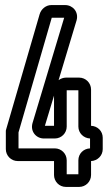

<svg xmlns="http://www.w3.org/2000/svg" viewBox="-20 -712 427 757"><path d="M50 -77H193V-22C193 3 213 25 240 25H292C318 25 339 4 339 -22V-77C364 -78 385 -98 385 -124V-169C385 -195 365 -215 339 -216V-359C339 -385 318 -406 292 -406H240C230 -406 219 -402 211 -396L282 -632C291 -665 267 -692 237 -692H182C162 -692 142 -677 136 -655L4 -201C3 -199 3 -196 3 -194V-124C3 -98 24 -77 50 -77ZM193 -335V-216H157ZM196 -127H53V-190L184 -642H233L108 -226C99 -193 123 -166 153 -166H196C222 -166 243 -187 243 -213V-356H289V-213C289 -187 310 -167 335 -166V-127C309 -126 289 -106 289 -80V-25H243V-80C243 -106 222 -127 196 -127Z"/></svg>

Font: DIN Rundschrift
Style: EngKont
Weight: 400
Width: 3
Version: Version 1.027